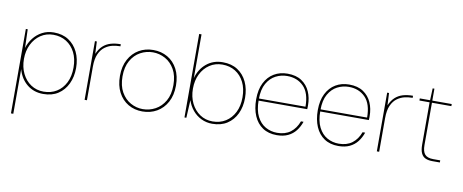

<svg xmlns="http://www.w3.org/2000/svg" viewBox="-76 -1055 3898 1617"><g transform="rotate(10 1873.0 -247.0)"><path d="M70 220V-502H86L91 -343Q105 -390 135.5 -429Q166 -468 210 -491Q254 -514 308 -514Q383 -514 435 -480Q487 -446 515.5 -387Q544 -328 544 -251Q544 -176 515.5 -116Q487 -56 435 -22Q383 12 308 12Q227 12 169.5 -35Q112 -82 90 -162V220ZM308 -8Q371 -8 419 -37.5Q467 -67 494.5 -121.5Q522 -176 522 -251Q522 -326 494.5 -380Q467 -434 419 -464Q371 -494 308 -494Q247 -494 199.5 -462Q152 -430 125 -375Q98 -320 98 -251Q98 -181 125 -126Q152 -71 199.5 -39.5Q247 -8 308 -8Z M661 0V-502H677L682 -397Q701 -441 729 -466.5Q757 -492 794.5 -503Q832 -514 880 -514V-496H871Q844 -496 811.5 -488.5Q779 -481 749 -459.5Q719 -438 700 -396.5Q681 -355 681 -287V0Z M1156 12Q1088 12 1034.5 -19.5Q981 -51 950 -110Q919 -169 919 -251Q919 -333 951 -392Q983 -451 1037 -482.5Q1091 -514 1159 -514Q1228 -514 1282 -482.5Q1336 -451 1367 -392Q1398 -333 1398 -251Q1398 -169 1366 -110Q1334 -51 1279.5 -19.5Q1225 12 1156 12ZM1156 -8Q1213 -8 1263 -35Q1313 -62 1344.5 -116Q1376 -170 1376 -251Q1376 -332 1345 -386Q1314 -440 1264.5 -467Q1215 -494 1159 -494Q1103 -494 1053 -467Q1003 -440 972 -385.5Q941 -331 941 -251Q941 -170 972 -116Q1003 -62 1052 -35Q1101 -8 1156 -8Z M1753 12Q1703 12 1659.5 -9Q1616 -30 1585 -67.5Q1554 -105 1539 -152L1531 0H1515V-714H1535V-340Q1557 -419 1614.5 -466.5Q1672 -514 1753 -514Q1828 -514 1880.5 -480Q1933 -446 1961 -386Q1989 -326 1989 -250Q1989 -174 1961 -115Q1933 -56 1880.5 -22Q1828 12 1753 12ZM1753 -8Q1816 -8 1864 -38Q1912 -68 1939.5 -122.5Q1967 -177 1967 -251Q1967 -326 1939.5 -380.5Q1912 -435 1864 -464.5Q1816 -494 1753 -494Q1692 -494 1644.5 -462.5Q1597 -431 1570 -376.5Q1543 -322 1543 -251Q1543 -182 1570 -127Q1597 -72 1644.5 -40Q1692 -8 1753 -8Z M2305 12Q2234 12 2184.5 -21Q2135 -54 2109 -114.5Q2083 -175 2083 -256Q2083 -339 2112 -396.5Q2141 -454 2191.5 -484Q2242 -514 2307 -514Q2381 -514 2428.5 -482Q2476 -450 2499 -397.5Q2522 -345 2522 -282Q2522 -273 2522 -265.5Q2522 -258 2521 -248H2094V-266H2503Q2503 -383 2448.5 -438.5Q2394 -494 2307 -494Q2256 -494 2210 -470.5Q2164 -447 2134.5 -395.5Q2105 -344 2105 -261V-252Q2105 -167 2132.5 -113Q2160 -59 2205.5 -33.5Q2251 -8 2305 -8Q2374 -8 2419 -42Q2464 -76 2487 -138H2509Q2494 -94 2467.5 -60Q2441 -26 2401 -7Q2361 12 2305 12Z M2832 12Q2761 12 2711.5 -21Q2662 -54 2636 -114.5Q2610 -175 2610 -256Q2610 -339 2639 -396.5Q2668 -454 2718.5 -484Q2769 -514 2834 -514Q2908 -514 2955.5 -482Q3003 -450 3026 -397.5Q3049 -345 3049 -282Q3049 -273 3049 -265.5Q3049 -258 3048 -248H2621V-266H3030Q3030 -383 2975.5 -438.5Q2921 -494 2834 -494Q2783 -494 2737 -470.5Q2691 -447 2661.5 -395.5Q2632 -344 2632 -261V-252Q2632 -167 2659.5 -113Q2687 -59 2732.5 -33.5Q2778 -8 2832 -8Q2901 -8 2946 -42Q2991 -76 3014 -138H3036Q3021 -94 2994.5 -60Q2968 -26 2928 -7Q2888 12 2832 12Z M3160 0V-502H3176L3181 -397Q3200 -441 3228 -466.5Q3256 -492 3293.5 -503Q3331 -514 3379 -514V-496H3370Q3343 -496 3310.5 -488.5Q3278 -481 3248 -459.5Q3218 -438 3199 -396.5Q3180 -355 3180 -287V0Z M3636 0Q3600 0 3575.5 -11Q3551 -22 3538.5 -49Q3526 -76 3526 -122V-484H3439V-502H3527L3531 -604H3546V-502H3712V-484H3546V-122Q3546 -67 3567.5 -42.5Q3589 -18 3640 -18H3699V0Z"/></g></svg>

Font: DM Sans 16pt Thin
Style: Regular
Weight: 250
Version: Version 4.004;gftools[0.9.30]